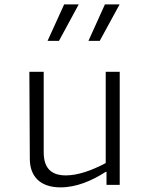

<svg xmlns="http://www.w3.org/2000/svg" viewBox="-20 -818 660 850"><path d="M110 -500 112 -114C112.5 -36 159 11.5 248 11.5C318 11.5 386.5 -17.5 448.5 -57.5H451.5V0.5H510V-500H448V-96C384 -62 323 -41.5 271.5 -41.5C214 -41.5 173.5 -67 173.5 -143.5V-500ZM190.5 -637H241L328.5 -798.5H264ZM371.5 -637H421.5L509.5 -798.5H444.5Z"/></svg>

Font: Monaspace Argon ExtraLight
Style: Regular
Weight: 200
Designer: Riley Cran & the Lettermatic Team
Foundry: Lettermatic
Version: Version 1.000 (Monaspace Argon)